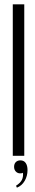

<svg xmlns="http://www.w3.org/2000/svg" viewBox="-20 -719 163 886"><path d="M39 -699H92V0H39ZM86 78Q84 80 80 80.5Q76 81 73 81Q61 81 53 72.5Q45 64 45 51Q45 37 53 29Q61 21 74 21Q90 21 98.5 33Q107 45 107 66Q107 93 94 115.5Q81 138 58 147L54 138Q73 126 80.5 112Q88 98 86 78Z"/></svg>

Font: Moniqa Cond Heading
Style: Regular
Weight: 400
Width: 3
Designer: Rajesh Rajput
Foundry: Rajesh Rajput
Version: Version 1.000